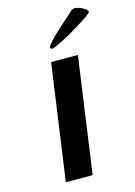

<svg xmlns="http://www.w3.org/2000/svg" viewBox="-124 -891 671 956"><g transform="rotate(-15 211.5 -413.0)"><path d="M93 0 177 -597H315L231 0ZM423 -789Q422 -785 407 -774Q392 -763 369.5 -749Q347 -735 320.5 -719Q294 -703 269 -690Q244 -677 225.5 -668.5Q207 -660 201 -660Q190 -660 191 -670Q192 -678 209 -696.5Q226 -715 248 -735.5Q270 -756 291 -774.5Q312 -793 321 -801Q330 -809 338.5 -817.5Q347 -826 360 -826Q366 -826 376.5 -823Q387 -820 398 -814.5Q409 -809 416.5 -802.5Q424 -796 423 -789Z"/></g></svg>

Font: Gamine
Style: Bold Italic
Weight: 700
Designer: Tapiwanashe Sebastian Garikayi
Version: Version 1.000